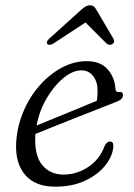

<svg xmlns="http://www.w3.org/2000/svg" viewBox="-20 -693 504 722"><path d="M406 -140Q403 -105 375.8 -70.8Q348.5 -36.5 300.5 -13.8Q252.5 9 187.5 9Q113.5 9 75.8 -34Q38 -77 40.5 -151Q43 -211.5 65.5 -267.5Q88 -323.5 125.5 -367.5Q163 -411.5 209.8 -437.2Q256.5 -463 306.5 -463Q357.5 -463 384.5 -432.8Q411.5 -402.5 414 -359Q415 -345.5 427 -347Q442.5 -349.5 442.5 -334.5Q442.5 -319 416 -309.5Q388.5 -298.5 347.5 -282.5Q306.5 -266.5 261.8 -248.8Q217 -231 177.5 -215.2Q138 -199.5 113.5 -189.5Q113 -184.5 112.5 -179Q110 -106.5 139.5 -71.5Q169 -36.5 219.5 -36.5Q267.5 -36.5 311 -64.5Q354.5 -92.5 374 -145.5Q383 -161 393.5 -161Q408 -161 406 -140ZM286 -428.5Q254 -428.5 219 -400Q184 -371.5 156 -324.2Q128 -277 117.5 -221Q145 -232 185.5 -248.8Q226 -265.5 268.5 -282.8Q311 -300 344 -314Q347 -328.5 347 -351.5Q347 -385.5 330.2 -407Q313.5 -428.5 286 -428.5ZM402 -527Q391 -520.5 380.5 -529.5L301.5 -608.5L181 -529.5Q165.5 -520.5 158.5 -527Q151.5 -534.5 165 -547.5L283.5 -654.5Q293 -663.5 301.2 -668.2Q309.5 -673 318.5 -673Q328 -673 333.2 -668.2Q338.5 -663.5 343.5 -654.5L406.5 -547.5Q413.5 -534.5 402 -527Z"/></svg>

Font: Fraunces 9pt Soft Light
Style: Italic
Weight: 300
Italic angle: -16°
Version: Version 1.000;[0bf87f6ff]